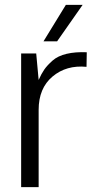

<svg xmlns="http://www.w3.org/2000/svg" viewBox="-20 -770 418 790"><path d="M215 -600H159L251 -750H320ZM337 -555 336 -495Q253 -503 196 -455Q139 -407 139 -318V0H67V-550H129L139 -441Q150 -466 162 -483.5Q174 -501 196 -520.5Q218 -540 254 -548.5Q290 -557 337 -555Z"/></svg>

Font: Oakes Grotesk Light
Style: Regular
Weight: 300
Designer: Samuel Oakes
Foundry: Samuel Oakes
Version: Version 1.000;PS 001.000;hotconv 1.0.88;makeotf.lib2.5.64775